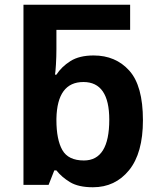

<svg xmlns="http://www.w3.org/2000/svg" viewBox="-20 -780 670 810"><path d="M372 10Q466 10 524.5 -62Q583 -134 583 -273Q583 -418 525.5 -482Q468 -546 375 -546Q315 -546 277.5 -522.5Q240 -499 218 -465H212Q214 -474 216 -507.5Q218 -541 218 -573V-654H529V-760H79V0H185L209 -61H218Q240 -33 275.5 -11.5Q311 10 372 10ZM334 -103Q268 -103 243 -147Q218 -191 218 -274V-279Q221 -434 332 -434Q441 -434 441 -275Q441 -103 334 -103Z"/></svg>

Font: Noto Sans UI
Style: Bold
Weight: 700
Designer: Monotype Design Team
Foundry: Monotype Imaging Inc.
Version: Version 1.901